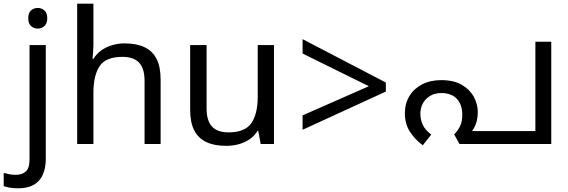

<svg xmlns="http://www.w3.org/2000/svg" viewBox="-75 -780 3077 1040"><path d="M22 240Q-3 240 -22 236.5Q-41 233 -55 228V157Q-40 161 -24 164Q-8 167 11 167Q43 167 64 149.5Q85 132 85 83V-536H173V80Q173 130 157 166Q141 202 108 221Q75 240 22 240ZM78 -681Q78 -710 93 -723.5Q108 -737 130 -737Q150 -737 165.5 -723.5Q181 -710 181 -681Q181 -653 165.5 -639Q150 -625 130 -625Q108 -625 93 -639Q78 -653 78 -681Z M431 -537Q431 -518 429.5 -498Q428 -478 426 -462H432Q449 -490 475 -508Q501 -526 533 -535.5Q565 -545 599 -545Q664 -545 707.5 -524.5Q751 -504 773 -461Q795 -418 795 -349V0H708V-343Q708 -408 679 -440Q650 -472 588 -472Q498 -472 464.5 -421.5Q431 -371 431 -277V0H343V-760H431Z M1409 -536V0H1337L1324 -71H1320Q1303 -43 1276 -25Q1249 -7 1217 1.5Q1185 10 1150 10Q1086 10 1042.5 -10.5Q999 -31 977 -74Q955 -117 955 -185V-536H1044V-191Q1044 -127 1073 -95Q1102 -63 1163 -63Q1252 -63 1286.5 -113Q1321 -163 1321 -257V-536Z M1564 -155 1923 -313 1564 -490V-568L2015 -333V-284L1564 -77Z M2315 -346Q2383 -346 2426.5 -320.5Q2470 -295 2491.5 -255.5Q2513 -216 2513 -173Q2513 -133 2500 -102Q2487 -71 2468 -57L2443 -70H2825V-554H2911V0H2414L2385 -52Q2405 -72 2417 -96.5Q2429 -121 2429 -158Q2429 -212 2400 -244Q2371 -276 2315 -276Q2280 -276 2254.5 -260.5Q2229 -245 2215.5 -220Q2202 -195 2202 -164Q2202 -130 2216 -102Q2230 -74 2261 -51L2215 7Q2173 -24 2145.5 -66.5Q2118 -109 2118 -166Q2118 -219 2142.5 -259.5Q2167 -300 2211.5 -323Q2256 -346 2315 -346Z"/></svg>

Font: hexmalayalam15
Style: Book
Weight: 400
Designer: Jelle Bosma - Monotype Design Team
Foundry: Monotype Imaging Inc.
Version: Version 2.003